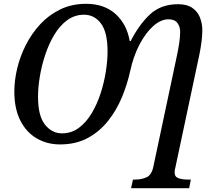

<svg xmlns="http://www.w3.org/2000/svg" viewBox="-20 -745 1146 1005"><path d="M666 240 676 195H687Q720 195 747 183Q774 171 783 126L907 -458Q913 -486 918 -519Q923 -552 923 -578Q923 -606 908.5 -625Q894 -644 862 -644Q822 -644 782.5 -609Q743 -574 710.5 -512.5Q678 -451 661 -371Q646 -303 618 -235.5Q590 -168 545.5 -112Q501 -56 439 -22.5Q377 11 294 11Q227 11 172.5 -20.5Q118 -52 86.5 -114Q55 -176 55 -266Q55 -324 70 -387Q85 -450 115.5 -510Q146 -570 191 -618.5Q236 -667 296 -696Q356 -725 431 -725Q526 -725 585 -671.5Q644 -618 659 -530H664Q709 -618 766 -670.5Q823 -723 912 -723Q959 -723 987 -703.5Q1015 -684 1027 -652.5Q1039 -621 1039 -587Q1039 -560 1035 -528Q1031 -496 1025 -466L899 127Q894 145 894 157Q894 181 914.5 188Q935 195 966 195H979L970 240ZM304 -47Q354 -47 392.5 -75.5Q431 -104 459.5 -151.5Q488 -199 506.5 -256Q525 -313 534 -370.5Q543 -428 543 -476Q543 -576 508.5 -622Q474 -668 420 -668Q371 -668 332 -639.5Q293 -611 264.5 -563.5Q236 -516 217 -459Q198 -402 188.5 -344.5Q179 -287 179 -239Q179 -138 215.5 -92.5Q252 -47 304 -47Z"/></svg>

Font: Noto Serif Medium
Style: Italic
Weight: 500
Italic angle: -12°
Designer: Monotype Design Team
Foundry: Monotype Imaging Inc.
Version: Version 2.014; ttfautohint (v1.8.4.7-5d5b)